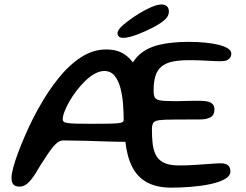

<svg xmlns="http://www.w3.org/2000/svg" viewBox="-20 -826 1103 860"><path d="M67.5 10Q56 10 47.8 6Q39.5 2 35.5 -6.8Q31.5 -15.5 31.5 -30Q31.5 -46 39.2 -75Q47 -104 60.2 -139.8Q73.5 -175.5 89.8 -213.2Q106 -251 123 -285.2Q140 -319.5 154.5 -344.5Q194.5 -416.5 241.5 -475.2Q288.5 -534 342.5 -569.2Q396.5 -604.5 456 -604.5Q502 -604.5 533.5 -585.2Q565 -566 584.5 -532.2Q604 -498.5 614.8 -455.8Q625.5 -413 629.5 -365Q633.5 -317 633.5 -270Q633.5 -247.5 626.8 -229.5Q620 -211.5 604 -201Q588 -190.5 558.5 -190.5Q517.5 -190.5 464.5 -192.2Q411.5 -194 358.2 -195.5Q305 -197 263 -197Q245.5 -197 228.2 -179.5Q211 -162 194.2 -136.5Q177.5 -111 161 -85.5Q137.5 -44 121.2 -23.8Q105 -3.5 92.5 3.2Q80 10 67.5 10ZM391 -271.5Q436.5 -271.5 464.8 -272Q493 -272.5 508 -274Q523 -275.5 528.5 -279Q534 -282.5 534 -288.5Q534 -323 531 -361.2Q528 -399.5 519 -433Q510 -466.5 492.8 -487.2Q475.5 -508 447 -508Q427 -508 405.2 -496.2Q383.5 -484.5 362.8 -464.5Q342 -444.5 323.5 -420.5Q305 -396.5 291 -372Q277 -347.5 269 -326.5Q261 -305.5 261 -291.5Q261 -285 265.2 -281Q269.5 -277 283 -275Q296.5 -273 322.5 -272.2Q348.5 -271.5 391 -271.5ZM747 14.5Q683 14.5 639.8 -8.5Q596.5 -31.5 572.5 -78Q548.5 -124.5 541 -195.5Q539.5 -212.5 538.2 -230.8Q537 -249 536.5 -268.8Q536 -288.5 535.8 -309.5Q535.5 -330.5 535.5 -352.5Q535.5 -438 552.2 -493.8Q569 -549.5 604 -581Q639 -612.5 694.2 -625.5Q749.5 -638.5 826 -638.5Q863.5 -638.5 897.8 -635.2Q932 -632 958.5 -625.5Q985 -619 1000.5 -609.2Q1016 -599.5 1016 -586Q1016 -572 1007.5 -563.8Q999 -555.5 986 -553Q970.5 -551 945.2 -552.2Q920 -553.5 889.5 -555Q859 -556.5 827.5 -556.5Q782.5 -556.5 751.8 -549.8Q721 -543 702.8 -527.5Q684.5 -512 676.2 -485.5Q668 -459 668 -420Q668 -400 673.2 -389.8Q678.5 -379.5 698.2 -376.2Q718 -373 760.5 -373Q771 -373 786.5 -373.2Q802 -373.5 818.8 -374Q835.5 -374.5 850.2 -374.5Q865 -374.5 874 -374.5Q911.5 -374.5 926 -365Q940.5 -355.5 940.5 -337Q940.5 -310.5 923 -300.8Q905.5 -291 877 -291Q865 -291 849.8 -291Q834.5 -291 818.5 -290.8Q802.5 -290.5 787.2 -290.5Q772 -290.5 760.5 -290.5Q715.5 -290.5 694.2 -287.8Q673 -285 666.8 -275.8Q660.5 -266.5 660.5 -246.5Q660.5 -213.5 663.2 -187.2Q666 -161 673.5 -141.8Q681 -122.5 694.8 -110Q708.5 -97.5 730 -91.2Q751.5 -85 782.5 -85Q820 -85 856.8 -87.5Q893.5 -90 923 -92.2Q952.5 -94.5 969 -94.5Q991.5 -94.5 1001.8 -85.2Q1012 -76 1012 -58Q1012 -38 987.2 -24Q962.5 -10 922.8 -1.5Q883 7 836.5 10.8Q790 14.5 747 14.5ZM531.5 -656.5Q520.5 -656.5 513.5 -661.5Q506.5 -666.5 506.5 -678Q506.5 -693 534 -716.2Q561.5 -739.5 603 -765.5Q630 -782.5 657.8 -794.2Q685.5 -806 703 -806Q718.5 -806 727.5 -798Q736.5 -790 736.5 -773.5Q736.5 -754 717.8 -737.2Q699 -720.5 665.5 -703Q630 -684.5 592.5 -670.5Q555 -656.5 531.5 -656.5Z"/></svg>

Font: Gluten
Style: Regular
Weight: 400
Designer: Tyler Finck
Foundry: Etcetera Type Company
Version: Version 1.300